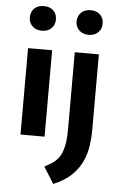

<svg xmlns="http://www.w3.org/2000/svg" viewBox="-63 -758 656 1056"><g transform="rotate(5 265.0 -230.0)"><path d="M69 0V-477H202V0ZM327 -60V-477H460V-67C460 -30 457 5 452 38C446 71 436 100 422 127C407 154 388 179 364 200C339 221 309 240 272 255L215 164C234 154 251 144 266 133C280 122 292 109 301 92C310 76 316 56 321 31C325 7 327 -23 327 -60ZM64 -647C64 -666 70 -683 83 -696C96 -709 113 -715 136 -715C158 -715 176 -709 189 -696C202 -683 208 -666 208 -647C208 -628 202 -612 189 -599C176 -586 159 -579 136 -579C113 -579 96 -586 83 -599C70 -612 64 -628 64 -647ZM322 -647C322 -666 329 -683 342 -696C355 -709 372 -715 394 -715C416 -715 434 -709 447 -696C460 -683 466 -666 466 -647C466 -628 460 -612 447 -599C434 -586 417 -579 394 -579C371 -579 354 -586 341 -599C328 -612 322 -628 322 -647Z"/></g></svg>

Font: Holmes&Hills Bold
Style: Bold
Weight: 500
Designer: Noopur Datye, Girish Dalvi, Yashodeep Gholap, Pallavi Karambelkar
Foundry: Ek Type
Version: ""